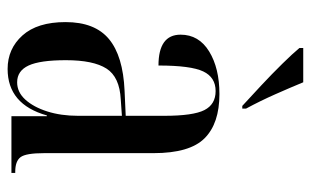

<svg xmlns="http://www.w3.org/2000/svg" viewBox="-176 -630 816 504"><g transform="rotate(90 232.0 -378.0)"><path d="M161 10Q108 10 73 -29Q38 -68 38 -142Q38 -219 82.5 -256Q127 -293 218 -297L284 -300V-401Q284 -477 269 -506.5Q254 -536 219 -536Q183 -536 167.5 -503.5Q152 -471 152 -386Q71 -386 71 -444Q71 -492 115 -519Q159 -546 227 -546Q304 -546 343 -507Q382 -468 382 -373V-86Q382 -38 392.5 -24Q403 -10 431 -10H434V0H285V-93H283Q254 10 161 10ZM196 -15Q222 -15 241.5 -36.5Q261 -58 272.5 -94Q284 -130 284 -175V-290L241 -287Q182 -284 160 -249.5Q138 -215 138 -143Q138 -75 152 -45Q166 -15 196 -15ZM258 -606Q235 -627 204.5 -655.5Q174 -684 147 -711.5Q120 -739 106 -756V-766H196Q210 -732 227.5 -692.5Q245 -653 265 -616V-606Z"/></g></svg>

Font: Noto Serif Display ExtraCondensed Medium
Style: Regular
Weight: 500
Width: 2
Designer: Monotype Design Team
Foundry: Monotype Imaging Inc.
Version: Version 2.009